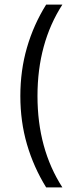

<svg xmlns="http://www.w3.org/2000/svg" viewBox="-20 -770 308 840"><path d="M69 -350Q69 -462 98 -562Q127 -662 182 -750H253Q144 -581 144 -350Q144 -119 253 50H182Q127 -39 98 -138.5Q69 -238 69 -350Z"/></svg>

Font: Haskoy
Style: Regular
Weight: 400
Designer: Ertekin Erdin
Foundry: Ertekin Erdin
Version: Version 1.500